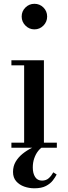

<svg xmlns="http://www.w3.org/2000/svg" viewBox="-20 -777 358 1010"><path d="M211 -460V-26.5H279V0H40V-26.5H107V-433.5H40V-460ZM161 -622.5Q133.5 -622.5 113.8 -642.5Q94 -662.5 94 -690Q94 -718 113.8 -737.5Q133.5 -757 161 -757Q189 -757 208.5 -737.5Q228 -718 228 -690Q228 -662.5 208.5 -642.5Q189 -622.5 161 -622.5ZM160.5 213.5Q133 213.5 107.5 204.5Q82 195.5 65.2 176.5Q48.5 157.5 48.5 127.5Q48.5 97.5 62.2 74Q76 50.5 98.5 32.2Q121 14 147.2 1.2Q173.5 -11.5 198 -19.5L205.5 -4.5Q191.5 3 179.5 18.8Q167.5 34.5 160 56.2Q152.5 78 152.5 104Q152.5 135 164.8 154Q177 173 201 173Q223 173 237 160Q251 147 260.5 129.5L278 141Q271 155 258 172Q245 189 221.8 201.2Q198.5 213.5 160.5 213.5Z"/></svg>

Font: Bodoni Moda 9pt Medium
Style: Regular
Weight: 500
Designer: Owen Earl
Foundry: indestructible type
Version: Version 2.005